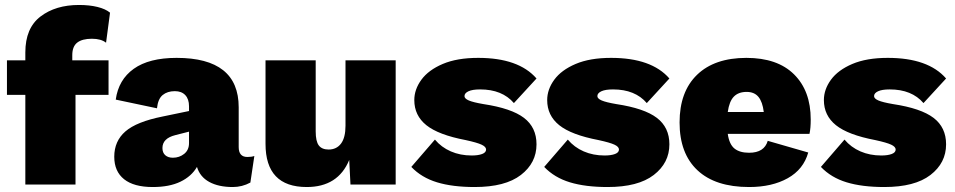

<svg xmlns="http://www.w3.org/2000/svg" viewBox="-20 -743 3846 773"><path d="M271 -500H417V-361H284V0H82V-361H8V-500H82V-532Q82 -630 143 -676.5Q204 -723 298 -723Q340 -723 372.5 -715Q405 -707 423 -692L407 -571Q387 -587 350 -587Q311 -587 291 -571.5Q271 -556 271 -521Z M1004 -115 988 -8Q955 10 917 10Q860 10 822.5 -10.5Q785 -31 773 -71Q751 -33 706.5 -11.5Q662 10 595 10Q519 10 479.5 -21.5Q440 -53 440 -112Q440 -175 485 -214Q530 -253 635 -274L741 -296V-315Q741 -344 726 -360Q711 -376 684 -376Q654 -376 635 -360.5Q616 -345 612 -307L446 -342Q457 -422 518.5 -466Q580 -510 691 -510Q941 -510 941 -311V-151Q941 -111 976 -111Q993 -111 1004 -115ZM741 -167V-213L686 -199Q634 -186 634 -147Q634 -128 645.5 -118Q657 -108 676 -108Q702 -108 721.5 -123.5Q741 -139 741 -167Z M1573 -500V0H1391L1386 -99Q1341 10 1215 10Q1049 10 1049 -164V-500H1251V-214Q1251 -174 1263.5 -157.5Q1276 -141 1303 -141Q1335 -141 1353 -165Q1371 -189 1371 -237V-500Z M1636 -71 1731 -181Q1757 -150 1795 -133.5Q1833 -117 1879 -117Q1905 -117 1921 -123Q1937 -129 1937 -141Q1937 -152 1919 -160.5Q1901 -169 1855 -179Q1745 -200 1696.5 -239Q1648 -278 1648 -340Q1648 -383 1676.5 -422Q1705 -461 1762.5 -485.5Q1820 -510 1905 -510Q2068 -510 2140 -427L2049 -328Q2002 -383 1913 -383Q1882 -383 1866 -375.5Q1850 -368 1850 -356Q1850 -346 1867.5 -338.5Q1885 -331 1926 -324Q2039 -307 2089.5 -268.5Q2140 -230 2140 -162Q2140 -87 2077 -38.5Q2014 10 1891 10Q1802 10 1739.5 -9Q1677 -28 1636 -71Z M2171 -71 2266 -181Q2292 -150 2330 -133.5Q2368 -117 2414 -117Q2440 -117 2456 -123Q2472 -129 2472 -141Q2472 -152 2454 -160.5Q2436 -169 2390 -179Q2280 -200 2231.5 -239Q2183 -278 2183 -340Q2183 -383 2211.5 -422Q2240 -461 2297.5 -485.5Q2355 -510 2440 -510Q2603 -510 2675 -427L2584 -328Q2537 -383 2448 -383Q2417 -383 2401 -375.5Q2385 -368 2385 -356Q2385 -346 2402.5 -338.5Q2420 -331 2461 -324Q2574 -307 2624.5 -268.5Q2675 -230 2675 -162Q2675 -87 2612 -38.5Q2549 10 2426 10Q2337 10 2274.5 -9Q2212 -28 2171 -71Z M3239 -204H2910Q2916 -162 2937 -145Q2958 -128 2996 -128Q3057 -128 3071 -176L3234 -129Q3215 -61 3151.5 -25.5Q3088 10 2996 10Q2860 10 2788 -57.5Q2716 -125 2716 -250Q2716 -374 2786.5 -442Q2857 -510 2985 -510Q3110 -510 3177 -443.5Q3244 -377 3244 -262Q3244 -226 3239 -204ZM2910 -292H3055Q3050 -333 3033.5 -353Q3017 -373 2986 -373Q2953 -373 2934.5 -354Q2916 -335 2910 -292Z M3285 -71 3380 -181Q3406 -150 3444 -133.5Q3482 -117 3528 -117Q3554 -117 3570 -123Q3586 -129 3586 -141Q3586 -152 3568 -160.5Q3550 -169 3504 -179Q3394 -200 3345.5 -239Q3297 -278 3297 -340Q3297 -383 3325.5 -422Q3354 -461 3411.5 -485.5Q3469 -510 3554 -510Q3717 -510 3789 -427L3698 -328Q3651 -383 3562 -383Q3531 -383 3515 -375.5Q3499 -368 3499 -356Q3499 -346 3516.5 -338.5Q3534 -331 3575 -324Q3688 -307 3738.5 -268.5Q3789 -230 3789 -162Q3789 -87 3726 -38.5Q3663 10 3540 10Q3451 10 3388.5 -9Q3326 -28 3285 -71Z"/></svg>

Font: Work Sans ExtraBold
Style: Regular
Weight: 800
Designer: Wei Huang
Foundry: Wei Huang
Version: Version 1.500